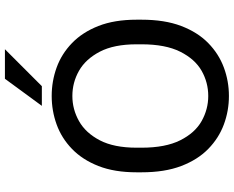

<svg xmlns="http://www.w3.org/2000/svg" viewBox="-105 -835 950 780"><g transform="rotate(-90 370.0 -445.0)"><path d="M370 10Q310 10 254.5 -10.5Q199 -31 155 -74Q111 -117 85.5 -184Q60 -251 60 -345V-365Q60 -455 85.5 -520Q111 -585 155 -627.5Q199 -670 254.5 -690Q310 -710 370 -710Q430 -710 485.5 -690Q541 -670 585 -627.5Q629 -585 654.5 -520Q680 -455 680 -365V-345Q680 -251 654.5 -184Q629 -117 585 -74Q541 -31 485.5 -10.5Q430 10 370 10ZM370 -74Q425 -74 472.5 -101Q520 -128 550 -188Q580 -248 580 -345V-365Q580 -457 550 -514.5Q520 -572 472.5 -599Q425 -626 370 -626Q316 -626 268 -599Q220 -572 190 -514.5Q160 -457 160 -365V-345Q160 -248 190 -188Q220 -128 268 -101Q316 -74 370 -74ZM330 -750 440 -900H560L410 -750Z"/></g></svg>

Font: Golos Text
Style: Regular
Weight: 400
Designer: A.Korolkova, Vitaly Kuzmin
Foundry: ParaType Ltd
Version: Version 2.004